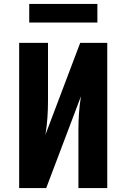

<svg xmlns="http://www.w3.org/2000/svg" viewBox="-20 -952 640 972"><path d="M77 0V-735H223V-441Q223 -398 220 -355Q217 -312 210 -270L386 -735H523V0H377V-294Q377 -337 380 -380Q383 -423 390 -465L214 0ZM128 -838V-932H473V-838Z"/></svg>

Font: Iosevka Heavy Extended
Style: Regular
Weight: 900
Width: 7
Monospace: yes
Designer: Belleve Invis
Foundry: Belleve Invis
Version: Version 32.5.0; ttfautohint (v1.8.4)